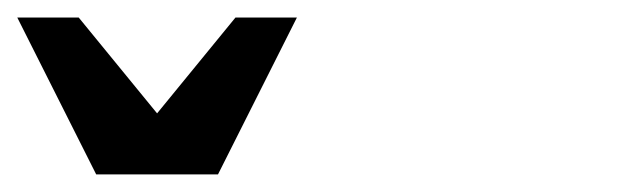

<svg xmlns="http://www.w3.org/2000/svg" viewBox="-180 -773 711 220"><path d="M160.2 -752.9 69.8 -573.2H-69.8L-160.2 -752.9H-89.8L0 -643.1L89.8 -752.9Z"/></svg>

Font: Perun
Style: Bold
Weight: 700
Foundry: Copyright (c) Stefan Peev, Context Ltd, 2016
Version: Version 1.0000